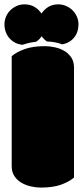

<svg xmlns="http://www.w3.org/2000/svg" viewBox="-38 -850 379 879"><path d="M74.2 -830.1Q123 -830.1 151.9 -788.1Q180.7 -830.1 228.5 -830.1Q247.1 -830.1 263.9 -823Q280.8 -815.9 293.5 -803.5Q306.2 -791 313.7 -774.4Q321.3 -757.8 321.3 -738.8Q321.3 -702.1 300.8 -677.5Q280.3 -652.8 246.6 -647Q215.8 -658.7 176.8 -660.2Q162.6 -669.9 152.8 -684.1Q142.6 -668.5 127 -658.7Q97.2 -655.8 65.4 -645Q47.4 -646.5 32 -654.3Q16.6 -662.1 5.6 -674.6Q-5.4 -687 -11.5 -703.4Q-17.6 -719.7 -17.6 -737.8Q-17.6 -756.8 -10.5 -773.7Q-3.4 -790.5 9.3 -803Q22 -815.4 38.6 -822.8Q55.2 -830.1 74.2 -830.1ZM300.8 -37.1Q278.3 -17.6 241 -4.4Q203.6 8.8 149.4 8.8Q127 8.8 103.3 3.4Q79.6 -2 60.1 -13.4Q40.5 -24.9 28.1 -43.5Q15.6 -62 15.6 -88.4V-592.8Q38.1 -612.3 75.7 -625.5Q113.3 -638.7 166.5 -638.7Q189 -638.7 212.9 -633.5Q236.8 -628.4 256.3 -616.9Q275.9 -605.5 288.3 -586.9Q300.8 -568.4 300.8 -541.5Z"/></svg>

Font: Modak sl
Style: Regular
Weight: 400
Designer: Sarang Kulkarni, Maithili Shingre, Noopur Datye
Foundry: Ek Type
Version: Version 1.036;PS Version 1.000;hotconv 1.0.79;makeotf.lib2.5